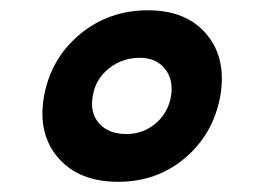

<svg xmlns="http://www.w3.org/2000/svg" viewBox="-20 -524 516 375"><path d="M269 -503.9Q344.2 -503.9 383.5 -457Q422.9 -410.2 410.2 -335.9Q396.5 -262.2 341.6 -215.6Q286.6 -168.9 210.9 -168.9Q134.3 -168.9 93.8 -215.6Q53.2 -262.2 65.9 -335.9Q79.6 -410.2 136 -457Q192.4 -503.9 269 -503.9ZM252.9 -411.1Q218.3 -411.1 192.1 -389.9Q166 -368.7 161.1 -335.9Q155.3 -303.2 173.8 -282.7Q192.4 -262.2 227.1 -262.2Q259.3 -262.2 283.7 -282.7Q308.1 -303.2 314 -335.9Q319.3 -368.2 302.2 -389.6Q285.2 -411.1 252.9 -411.1Z"/></svg>

Font: Poppins
Style: Bold Italic
Weight: 700
Italic angle: -10°
Designer: Ninad Kale (Devanagari), Jonny Pinhorn (Latin)
Foundry: Indian Type Foundry
Version: Version 3.200;PS 1.000;hotconv 16.6.54;makeotf.lib2.5.65590